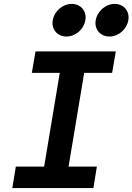

<svg xmlns="http://www.w3.org/2000/svg" viewBox="-20 -963 678 983"><path d="M43 0H458L476 -110H331L411 -590H554L573 -700H162L143 -590H286L206 -110H61ZM250 -859C242 -813 274 -776 320 -776C367 -776 409 -813 417 -859C425 -906 394 -943 347 -943C301 -943 258 -906 250 -859ZM470 -859C462 -813 494 -776 540 -776C587 -776 629 -813 637 -859C645 -906 614 -943 567 -943C521 -943 478 -906 470 -859Z"/></svg>

Font: CommitMono
Style: Bold Italic
Weight: 700
Monospace: yes
Designer: Eigil Nikolajsen
Foundry: Eigil Nikolajsen
Version: Version 1.143